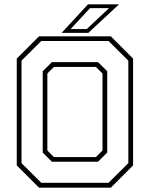

<svg xmlns="http://www.w3.org/2000/svg" viewBox="-20 -868 693 888"><path d="M160.5 0 57.5 -103V-597L160.5 -700H492.5L595.5 -597V-103L492.5 0ZM229.5 -141.5H423.5L454 -172V-528L423.5 -558.5H229.5L199 -528V-172ZM171 -22.5H482L573.5 -113.5V-587.5L482 -678.5H171L79.5 -587.5V-113.5ZM220 -120 177.5 -162.5V-538.5L220 -580.5H433.5L476 -538.5V-162.5L433.5 -120ZM265 -716 387 -848H530.5L388.5 -716ZM306.5 -733.5H381L484.5 -830.5H396.5Z"/></svg>

Font: Tourney ExtraLight
Style: Regular
Weight: 250
Designer: Tyler Finck
Foundry: Etcetera Type Co
Version: Version 1.015